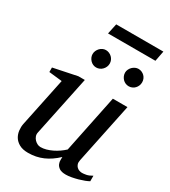

<svg xmlns="http://www.w3.org/2000/svg" viewBox="-207 -949 941 1062"><g transform="rotate(30 263.5 -417.5)"><path d="M523.9 -23.9Q514.6 -18.6 498.3 -12.2Q481.9 -5.9 462.9 -0.5Q443.8 4.9 424.1 8.5Q404.3 12.2 388.2 12.2Q359.9 12.2 346.2 2.7Q332.5 -6.8 327.4 -19.3Q322.3 -31.7 322.8 -44.4Q323.2 -57.1 323.2 -63Q283.7 -25.4 240.5 -6.6Q197.3 12.2 147 12.2Q112.3 12.2 90.3 0Q68.4 -12.2 57.1 -30.8Q45.9 -49.3 43.5 -71.3Q41 -93.3 44.9 -112.8L109.9 -424.8L25.9 -434.1V-462.9L176.8 -494.1H217.8L138.2 -112.8Q135.3 -100.1 139.4 -88.6Q143.6 -77.1 151.6 -68.6Q159.7 -60.1 169.9 -54.9Q180.2 -49.8 189.9 -49.8Q208 -49.8 226.3 -54.9Q244.6 -60.1 262.7 -68.8Q280.8 -77.6 297.4 -89.1Q314 -100.6 328.1 -113.8L403.8 -481.9H497.1L417 -97.2Q413.6 -81.5 417 -71Q420.4 -60.5 427.5 -53.7Q434.6 -46.9 443.6 -43.9Q452.6 -41 460.9 -41Q470.7 -41 486.8 -43.9Q502.9 -46.9 523.9 -59.1ZM292 -641.1Q292 -629.9 287.6 -619.6Q283.2 -609.4 275.6 -601.6Q268.1 -593.8 258.1 -589.4Q248 -585 236.8 -585Q226.1 -585 216.3 -589.4Q206.5 -593.8 199.2 -601.6Q191.9 -609.4 187.5 -619.1Q183.1 -628.9 183.1 -640.1Q183.1 -650.9 187.5 -660.9Q191.9 -670.9 199.2 -678.7Q206.5 -686.5 216.3 -691.2Q226.1 -695.8 236.8 -695.8Q248 -695.8 258.1 -691.4Q268.1 -687 275.6 -679.7Q283.2 -672.4 287.6 -662.4Q292 -652.3 292 -641.1ZM499 -641.1Q499 -629.9 494.9 -619.6Q490.7 -609.4 483.4 -601.6Q476.1 -593.8 466.1 -589.4Q456.1 -585 444.8 -585Q433.6 -585 423.6 -589.4Q413.6 -593.8 406.2 -601.6Q398.9 -609.4 394.5 -619.6Q390.1 -629.9 390.1 -641.1Q390.1 -651.4 394.8 -661.4Q399.4 -671.4 407 -679Q414.6 -686.5 424.6 -691.2Q434.6 -695.8 444.8 -695.8Q456.1 -695.8 466.1 -691.4Q476.1 -687 483.4 -679.7Q490.7 -672.4 494.9 -662.4Q499 -652.3 499 -641.1ZM502.9 -781.2H200.2L214.4 -847.2H515.6Z"/></g></svg>

Font: Charis SIL Am
Style: Italic
Weight: 400
Italic angle: -11°
Foundry: SIL International
Version: Version 5.000